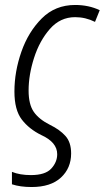

<svg xmlns="http://www.w3.org/2000/svg" viewBox="-20 -562 421 772"><path d="M107 190Q184 190 225 152Q266 114 266 55Q266 10 243 -15.5Q220 -41 181 -60Q137 -82 116 -112Q95 -142 95 -198Q95 -261 117 -329.5Q139 -398 180.5 -445.5Q222 -493 282 -493Q324 -493 362 -474L381 -521Q337 -542 282 -542Q202 -542 148 -488Q94 -434 66 -354Q38 -274 38 -194Q38 -120 67.5 -81.5Q97 -43 146 -19Q210 10 210 58Q210 90 186 116Q162 142 104 142Q60 142 28 129V179Q61 190 107 190Z"/></svg>

Font: Noto Sans Display SemiCondensed Light
Style: Italic
Weight: 300
Width: 4
Italic angle: -12°
Designer: Monotype Design Team
Foundry: Monotype Imaging Inc.
Version: Version 1.900